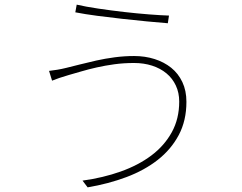

<svg xmlns="http://www.w3.org/2000/svg" viewBox="-20 -777 1040 826"><path d="M310 -757 304 -724Q345 -716 398 -709Q451 -702 505.5 -696Q560 -690 611.5 -685Q663 -680 702 -677L707 -710Q674 -711 622 -715Q570 -719 513.5 -725.5Q457 -732 403 -740Q349 -748 310 -757ZM751 -340Q751 -266 719 -208Q687 -150 631 -108Q575 -66 499 -39Q423 -12 335 0L357 29Q446 14 523.5 -15Q601 -44 658.5 -89Q716 -134 749 -196Q782 -258 782 -339Q782 -387 764.5 -424Q747 -461 716.5 -485.5Q686 -510 645 -523Q604 -536 557 -536Q515 -536 473.5 -530.5Q432 -525 394 -516.5Q356 -508 323 -499.5Q290 -491 265 -485Q245 -480 226.5 -477Q208 -474 191 -472L204 -430Q219 -436 235 -441.5Q251 -447 275 -454Q300 -461 330.5 -470Q361 -479 396.5 -487Q432 -495 472 -500.5Q512 -506 557 -506Q599 -506 634.5 -494.5Q670 -483 696 -461.5Q722 -440 736.5 -409Q751 -378 751 -340Z"/></svg>

Font: Spoqa Han Sans Neo Thin
Style: Regular
Weight: 100
Designer: [Spoqa Han Sans Neo] Dong-huui Kim  Younghwa Kang  Yujin Lee  [Noto Sans] Ryoko NISHIZUKA  (kana & ideographs); Paul D. 
Foundry: Spoqa (http://www.spoqa-han-sans.com)
Version: Version 1.100;hotconv 1.0.109;makeotfexe 2.5.65596